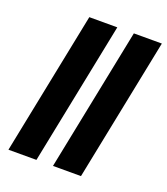

<svg xmlns="http://www.w3.org/2000/svg" viewBox="-130 -792 770 883"><g transform="rotate(20 255.0 -350.0)"><path d="M14 0 155 -700H292L151 0ZM232 0 373 -700H510L369 0Z"/></g></svg>

Font: Source Sans 3
Style: Bold Italic
Weight: 700
Italic angle: -11°
Designer: Paul D. Hunt
Foundry: Adobe
Version: Version 3.052;hotconv 1.1.0;makeotfexe 2.6.0